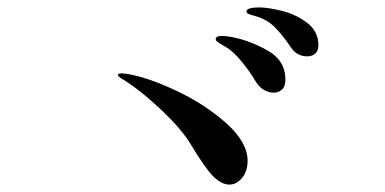

<svg xmlns="http://www.w3.org/2000/svg" viewBox="-20 -666 1040 518"><path d="M765 -538Q742 -572 721.5 -592.5Q701 -613 671 -622Q656 -626 650.5 -628.5Q645 -631 645 -635Q645 -646 680 -646Q702 -646 739.5 -637Q777 -628 808 -605Q839 -582 839 -544Q839 -529 830.5 -521.5Q822 -514 809 -514Q781 -514 765 -538ZM670 -446Q654 -473 631.5 -500.5Q609 -528 588 -540Q581 -544 575 -547.5Q569 -551 565.5 -554Q562 -557 562 -560Q562 -569 578 -569Q590 -569 606 -566Q653 -557 701.5 -530Q750 -503 750 -451Q750 -433 741 -424.5Q732 -416 718 -416Q705 -416 692 -423.5Q679 -431 670 -446ZM495 -276Q470 -318 412.5 -372Q355 -426 308 -454Q298 -460 298 -464Q298 -468 309 -468L320 -467Q375 -459 454 -422Q533 -385 590.5 -333.5Q648 -282 648 -232Q648 -204 633 -186Q618 -168 599 -168Q578 -168 556 -189.5Q534 -211 495 -276Z"/></svg>

Font: Shippori Mincho B1 ExtraBold
Style: Regular
Weight: 800
Designer: FONTDASU
Foundry: FONTDASU / Google Inc. / but / Adobe
Version: Version 3.110; ttfautohint (v1.8.3)